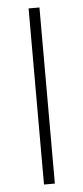

<svg xmlns="http://www.w3.org/2000/svg" viewBox="-52 -727 328 757"><g transform="rotate(-5 112.5 -348.5)"><path d="M91 -697H134V0H91Z"/></g></svg>

Font: Hanken Grotesk ExtraLight
Style: Regular
Weight: 200
Designer: Alfredo Marco Pradil
Foundry: Hanken Design Co.
Version: Version 3.014